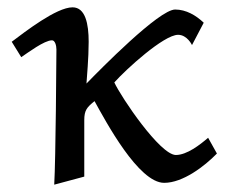

<svg xmlns="http://www.w3.org/2000/svg" viewBox="-20 -484 624 524"><path d="M12 -370 38 -328C56 -340 101 -374 122 -374C130 -374 134 -360 134 -349C134 -328 132 -49 128 20L210 -2V-156C210 -183 217 -191 238 -208C269 -152 358 15 428 15C479 15 538 -30 572 -65L548 -108C526 -89 490 -61 460 -61C417 -61 311 -218 292 -259C323 -294 427 -389 466 -389C491 -389 504 -361 504 -361L536 -422C515 -442 488 -458 458 -458C414 -458 253 -294 216 -256C217 -274 222 -324 222 -370C222 -419 213 -464 178 -464C134 -464 48 -397 12 -370Z"/></svg>

Font: KpMath
Style: SansBold
Weight: 700
Version: Version 0.66